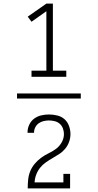

<svg xmlns="http://www.w3.org/2000/svg" viewBox="-20 -870 540 1060"><path d="M154 -446V-480H236V-808L154 -750L133 -778L236 -850H272V-480H346V-446ZM367 170H133Q133 146 135.5 121.5Q138 97 147 75Q156 53 171.5 34.5Q187 16 206.5 1.5Q226 -13 248 -23.5Q270 -34 289 -48Q308 -62 320.5 -84Q333 -106 333 -130Q333 -145 327.5 -160.5Q322 -176 310 -186.5Q298 -197 282 -201Q266 -205 250 -205Q236 -205 221 -201.5Q206 -198 194 -189.5Q182 -181 175 -167.5Q168 -154 168 -139Q168 -139 168 -138.5Q168 -138 168 -137H132Q132 -138 132 -138.5Q132 -139 132 -140Q132 -161 141.5 -181.5Q151 -202 168.5 -215Q186 -228 207.5 -233Q229 -238 250 -238Q273 -238 296 -232.5Q319 -227 336 -212Q353 -197 361 -174.5Q369 -152 369 -130Q369 -108 361.5 -87Q354 -66 340 -49Q326 -32 307.5 -20Q289 -8 270 3Q251 14 233 26.5Q215 39 201.5 56Q188 73 180 94Q172 115 171 137H330V90H367ZM74 -326V-354H426V-326Z"/></svg>

Font: Iosevka Slab Extralight
Style: Regular
Weight: 200
Monospace: yes
Designer: Belleve Invis
Foundry: Belleve Invis
Version: Version 11.1.1; ttfautohint (v1.8.3)